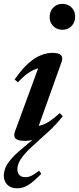

<svg xmlns="http://www.w3.org/2000/svg" viewBox="-47 -729 415 1010"><path d="M214.5 -645Q215.5 -664.5 225.2 -679.2Q235 -694 250.5 -701.8Q266 -709.5 286 -708.5Q315 -706.5 332.8 -686Q350.5 -665.5 348 -636Q347 -617 337.2 -602Q327.5 -587 312 -579.2Q296.5 -571.5 276.5 -572.5Q247.5 -574.5 229.8 -595Q212 -615.5 214.5 -645ZM210.5 -39 123.5 40Q93.5 67.5 76.2 89Q59 110.5 51.8 128.2Q44.5 146 44.5 162Q44.5 181 55.2 192Q66 203 86.5 203Q102 203 117.5 196Q133 189 159 169L170 185.5Q129 227.5 101.5 244.5Q74 261.5 41.5 261.5Q9.5 261.5 -8.8 242.5Q-27 223.5 -27 194.5Q-27 177 -19.8 157Q-12.5 137 7.8 112Q28 87 68 54L144 -10.5L146.5 -1Q130.5 6 114.8 9Q99 12 84 12Q47.5 12 35 -0.2Q22.5 -12.5 32 -38L162.5 -393.5L184.5 -372.5Q163 -373.5 141 -365.5Q119 -357.5 95.8 -340.5Q72.5 -323.5 47 -296L30 -311Q66.5 -363.5 100.5 -394.2Q134.5 -425 166.8 -438Q199 -451 229.5 -451Q262 -451 273.8 -438.8Q285.5 -426.5 276.5 -402L146 -37L125.5 -65Q147 -63.5 169.2 -70Q191.5 -76.5 215.8 -92.5Q240 -108.5 267 -134L283 -117.5Q264 -93.5 245.5 -73.8Q227 -54 210.5 -39Z"/></svg>

Font: Newsreader 24pt SemiBold
Style: Italic
Weight: 600
Italic angle: -17°
Designer: Hugues Gentile
Foundry: Production Type
Version: Version 1.003